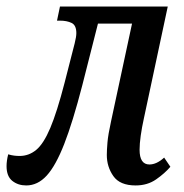

<svg xmlns="http://www.w3.org/2000/svg" viewBox="-52 -556 562 586"><path d="M28 10Q3 10 -14.5 -4Q-32 -18 -32 -49Q-32 -65 -27 -85Q-17 -82 -8.5 -81Q0 -80 8 -80Q36 -80 58.5 -98.5Q81 -117 101.5 -165.5Q122 -214 145 -303L176 -424Q181 -444 181 -455Q181 -479 166.5 -486Q152 -493 131 -493H122L131 -536H460L387 -194Q381 -167 377.5 -142Q374 -117 374 -99Q374 -54 404 -54Q426 -54 449 -75L468 -47Q451 -27 424.5 -8.5Q398 10 362 10Q314 10 294 -18.5Q274 -47 274 -83Q274 -98 276 -121.5Q278 -145 287 -186L351 -484H247L199 -295Q170 -183 144 -116.5Q118 -50 90.5 -20Q63 10 28 10Z"/></svg>

Font: Noto Serif ExtraCondensed Medium
Style: Italic
Weight: 500
Width: 2
Italic angle: -12°
Designer: Monotype Design Team
Foundry: Monotype Imaging Inc.
Version: Version 2.013; ttfautohint (v1.8.4.7-5d5b)